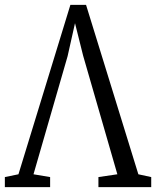

<svg xmlns="http://www.w3.org/2000/svg" viewBox="-33 -771 643 791"><path d="M-13 0V-41.5L43 -53L257 -751H321.5L537 -53L590 -41.5V0H372.5V-41.5L450.5 -53L309.5 -541.5L276 -675.5L245.5 -539.5L105 -53L173.5 -41.5V0Z"/></svg>

Font: Merriweather 24pt SemiCondensed Light
Style: Regular
Weight: 300
Width: 4
Designer: Eben Sorkin
Foundry: Eben Sorkin
Version: Version 2.100